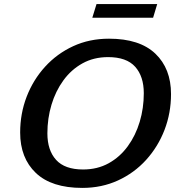

<svg xmlns="http://www.w3.org/2000/svg" viewBox="-20 -907 876 938"><path d="M815.5 -447.5Q815.5 -355 783.8 -272.5Q752 -190 694 -126Q636 -62 556.5 -25.5Q477 11 382 11Q232 11 155.2 -62Q78.5 -135 78.5 -259.5Q78.5 -352 110.2 -434.5Q142 -517 200.2 -581Q258.5 -645 337.8 -681.5Q417 -718 512.5 -718Q662 -718 738.8 -645Q815.5 -572 815.5 -447.5ZM211.5 -255.5Q211.5 -173 254 -126Q296.5 -79 386 -79Q456 -79 511 -109.5Q566 -140 604.2 -192.5Q642.5 -245 662.5 -311.8Q682.5 -378.5 682.5 -451.5Q682.5 -534 640.2 -581Q598 -628 508 -628Q438 -628 383 -597.5Q328 -567 289.8 -514.5Q251.5 -462 231.5 -395.2Q211.5 -328.5 211.5 -255.5ZM431 -820.5 451.5 -887H748L728 -820.5Z"/></svg>

Font: Newsreader 6pt Medium
Style: Italic
Weight: 500
Italic angle: -17°
Designer: Hugues Gentile
Foundry: Production Type
Version: Version 1.003; ttfautohint (v1.8.3)